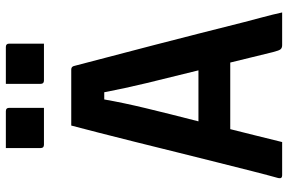

<svg xmlns="http://www.w3.org/2000/svg" viewBox="-180 -780 961 640"><g transform="rotate(-90 300.0 -460.5)"><path d="M146 0H35Q23 0 26 -13Q35 -45 48.5 -98Q62 -151 78.5 -217Q95 -283 112.5 -353Q130 -423 146.5 -490Q163 -557 177.5 -612.5Q192 -668 201 -703H388Q398 -703 400 -692Q432 -571 469 -428Q506 -285 546 -126Q554 -95 562.5 -63.5Q571 -32 578 0H469Q460 0 455.5 -5Q451 -10 446 -30Q437 -68 428 -103.5Q419 -139 411 -173H189Q179 -134 168.5 -91Q158 -48 146 0ZM288 -593Q277 -530 259 -455Q241 -380 215 -279H385Q361 -375 342.5 -452Q324 -529 312 -593ZM126 -921H249Q260 -921 260 -910V-794H137Q126 -794 126 -805ZM340 -921H463Q474 -921 474 -910V-794H351Q340 -794 340 -805Z"/></g></svg>

Font: Recursive Mn Lnr St SmB
Style: Regular
Weight: 600
Monospace: yes
Version: Version 1.079;hotconv 1.0.112;makeotfexe 2.5.65598; ttfautoh